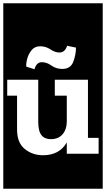

<svg xmlns="http://www.w3.org/2000/svg" viewBox="-30 -937 646 1170"><path d="M-10 213V-917H596V213ZM433 -647 379 -658Q366 -617 332 -617Q306 -617 277.5 -636Q249 -655 215 -655Q182 -655 163 -632Q144 -609 136 -579.5Q128 -550 130 -531L180 -515Q192 -558 225 -558Q255 -558 283.5 -537.5Q312 -517 350 -517Q400 -517 416.5 -560.5Q433 -604 433 -647ZM377 0H571V-97H506V-451H304V-354H377V-196Q377 -149 351.5 -119Q326 -89 280 -89Q242 -89 222.5 -113.5Q203 -138 203 -197V-451H14V-354H74V-147Q74 -67 121 -29Q168 9 232 9Q332 9 377 -69Z"/></svg>

Font: Zilla Slab Highlight
Style: Bold
Weight: 700
Designer: Typotheque Type Foundry
Foundry: Typotheque type foundry
Version: Version 1.1; 2017; ttfautohint (v1.6)